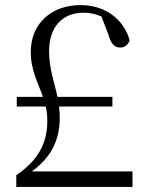

<svg xmlns="http://www.w3.org/2000/svg" viewBox="-20 -735 581 755"><path d="M44 0H501V-61H105C179 -114 215 -182 215 -272C215 -288 214 -302 212 -316H422V-354H206C194 -413 173 -463 173 -534C173 -627 224 -685 308 -685C332 -685 354 -681 379 -670L407 -597C416 -562 432 -548 452 -548C470 -548 483 -558 490 -576C467 -659 394 -715 297 -715C183 -715 101 -643 101 -531C101 -457 130 -409 149 -354H46V-316H160C164 -299 166 -280 166 -259C166 -170 128 -103 44 -46Z"/></svg>

Font: Noto Serif SC Light
Style: Regular
Weight: 300
Designer: Ryoko NISHIZUKA 西塚涼子 (kana & ideographs); Frank Grießhammer (Latin, Greek & Cyrillic); Wenlong ZHANG 张文龙 (bopomofo); San
Foundry: Adobe
Version: Version 2.001;hotconv 1.1.0;makeotfexe 2.6.0